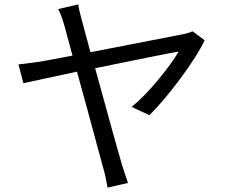

<svg xmlns="http://www.w3.org/2000/svg" viewBox="-20 -814 1040 878"><path d="M860.4 -670.9 916 -629.9Q881.8 -558.6 804.2 -454.1Q726.6 -349.6 663.1 -287.1L582 -325.2Q639.6 -372.1 702.6 -448.2Q765.6 -524.4 796.9 -578.1Q752 -571.3 415 -502Q514.6 -138.7 539.1 -55.7Q543 -43 553.7 -11.7Q564.5 19.5 565.4 22.5L471.7 43.9Q462.9 -8.8 454.1 -38.1Q448.2 -59.6 428.2 -133.3Q408.2 -207 380.4 -310.1Q352.5 -413.1 332 -486.3Q99.6 -436.5 86.9 -433.6L64.5 -519.5Q79.1 -520.5 164.1 -532.2L311.5 -559.6Q282.2 -668.9 274.4 -697.3Q258.8 -750 246.1 -772.5L337.9 -793.9Q339.8 -772.5 355.5 -716.8L393.6 -575.2Q798.8 -653.3 815.4 -657.2Q844.7 -663.1 860.4 -670.9Z"/></svg>

Font: Gen Shin Gothic Regular
Style: Regular
Weight: 400
Designer: [Source Han Sans]
Ryoko NISHIZUKA  (kana & ideographs); Paul D. Hunt (Latin, Greek & Cyrillic); Wenlong ZHANG  (bopomofo
Version: Version 1.002.20150607